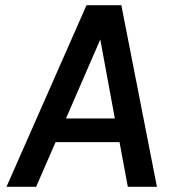

<svg xmlns="http://www.w3.org/2000/svg" viewBox="-20 -720 699 739"><path d="M5 -1 313 -700H447L584 -1H472L440 -173H194L119 -1ZM366 -568 234 -264H422Z"/></svg>

Font: Kulim Park SemiBold
Style: Italic
Weight: 600
Italic angle: -8°
Designer: Noponies / Dale Sattler
Foundry: Noponies
Version: Version 1.000; ttfautohint (v1.8.3)